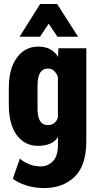

<svg xmlns="http://www.w3.org/2000/svg" viewBox="-20 -725 487 957"><path d="M43.9 165.5Q68.4 185.5 110.4 199Q152.3 212.4 199.7 212.4Q294.4 212.4 352.3 155.8Q410.2 99.1 410.2 -20V-484.4H271L269.5 -442.4H268.1Q260.3 -460 235.1 -476.3Q210 -492.7 170.4 -492.7Q105 -492.7 64.5 -438Q23.9 -383.3 23.9 -284.7V-204.6Q23.9 -105 63.7 -51.5Q103.5 2 168.9 2Q204.6 2 230.5 -9.3Q256.3 -20.5 269 -42V-4.9Q269 53.2 243.4 78.9Q217.8 104.5 182.6 104.5Q151.9 104.5 123.8 92.8Q95.7 81.1 79.1 65.4ZM167 -183.6V-297.4Q167 -340.3 179.7 -361.8Q192.4 -383.3 219.7 -383.3Q238.3 -383.3 251.2 -370.1Q264.2 -356.9 268.6 -339.8V-141.6Q265.6 -125 252.4 -113.3Q239.3 -101.6 218.8 -101.6Q192.4 -101.6 179.7 -122.1Q167 -142.6 167 -183.6ZM264.6 -705.1H180.2L77.6 -542H179.7L222.7 -606.9L266.1 -542H369.1Z"/></svg>

Font: Roboto Flex
Style: wght 700 wdth 25 opsz 34 GRAD 0.00 slnt 0.00 XTRA 468 XOPQ 96 YOPQ 79 YTLC 514 YTUC 712 YTAS 750 YTDE -203.00 YTFI 738
Weight: 700
Width: 1
Designer: Berlow after Robertson
Foundry: Google
Version: Version 3.100